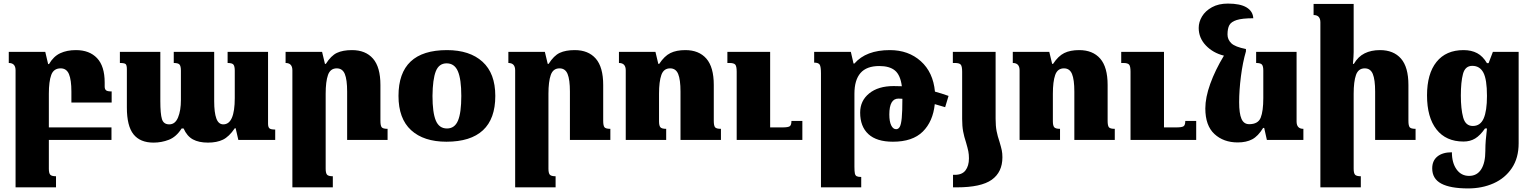

<svg xmlns="http://www.w3.org/2000/svg" viewBox="-20 -782 8587 1073"><path d="M379 -209V-270Q379 -335 365.5 -367.5Q352 -400 319 -400Q280 -400 266.5 -363.5Q253 -327 253 -258V-70H603V0H253V161Q253 185 260.5 194Q268 203 293 203V265H67V-389Q67 -430 29 -430V-492H233L249 -424H254Q279 -467 316.5 -484.5Q354 -502 404 -502Q480 -502 522.5 -457Q565 -412 565 -321V-298Q565 -284 572.5 -277.5Q580 -271 604 -271V-209Z M1478 -492V-91Q1478 -72 1485.5 -65Q1493 -58 1518 -58V0H1312L1297 -65H1292Q1260 -18 1226 -1.5Q1192 15 1142 15Q1091 15 1058 -3Q1025 -21 1006 -64H995Q965 -17 924 -1Q883 15 838 15Q763 15 726 -31.5Q689 -78 689 -181V-395Q689 -418 682 -424Q675 -430 650 -430V-492H876V-217Q876 -146 885 -116.5Q894 -87 926 -87Q959 -87 975 -125.5Q991 -164 991 -223V-387Q991 -412 983.5 -421Q976 -430 951 -430V-492H1177V-217Q1177 -153 1189 -120Q1201 -87 1228 -87Q1292 -87 1292 -234V-387Q1292 -411 1285 -420.5Q1278 -430 1252 -430V-492Z M2146 0H1920V-270Q1920 -337 1907 -368.5Q1894 -400 1862 -400Q1826 -400 1813 -363Q1800 -326 1800 -258V161Q1800 185 1807.5 194Q1815 203 1840 203V265H1614V-389Q1614 -430 1576 -430V-492H1780L1796 -425H1801Q1830 -471 1863 -486.5Q1896 -502 1947 -502Q2023 -502 2064.5 -454.5Q2106 -407 2106 -307V-107Q2106 -80 2113 -71Q2120 -62 2146 -62Z M2207 -246Q2207 -502 2478 -502Q2605 -502 2676.5 -437Q2748 -372 2748 -246Q2748 -118 2679 -54Q2610 10 2475 10Q2348 10 2277.5 -54.5Q2207 -119 2207 -246ZM2558 -246Q2558 -339 2539 -383.5Q2520 -428 2476 -428Q2433 -428 2415.5 -383.5Q2398 -339 2397 -246Q2397 -153 2415.5 -108.5Q2434 -64 2478 -64Q2521 -64 2539.5 -108Q2558 -152 2558 -246Z M3391 0H3165V-270Q3165 -337 3152 -368.5Q3139 -400 3107 -400Q3071 -400 3058 -363Q3045 -326 3045 -258V161Q3045 185 3052.5 194Q3060 203 3085 203V265H2859V-389Q2859 -430 2821 -430V-492H3025L3041 -425H3046Q3075 -471 3108 -486.5Q3141 -502 3192 -502Q3268 -502 3309.5 -454.5Q3351 -407 3351 -307V-107Q3351 -80 3358 -71Q3365 -62 3391 -62Z M4009 0H3783V-270Q3783 -337 3770 -368.5Q3757 -400 3725 -400Q3689 -400 3676 -363Q3663 -326 3663 -258V-104Q3663 -80 3670.5 -71Q3678 -62 3703 -62V0H3477V-389Q3477 -430 3439 -430V-492H3643L3659 -425H3664Q3693 -469 3726.5 -485.5Q3760 -502 3810 -502Q3886 -502 3927.5 -454.5Q3969 -407 3969 -307V-107Q3969 -80 3976 -71Q3983 -62 4009 -62ZM4464 0H4097V-381Q4097 -412 4089 -421Q4081 -430 4057 -430H4045V-492H4284V-70H4353Q4384 -70 4393.5 -76.5Q4403 -83 4403 -106H4464Z M5262 -183Q5229 -193 5204 -200Q5194 -103 5137 -46.5Q5080 10 4970 10Q4879 10 4833 -32.5Q4787 -75 4787 -153Q4787 -219 4837.5 -260Q4888 -301 4974 -301Q5005 -301 5020 -300Q5012 -362 4982 -387.5Q4952 -413 4894 -413Q4823 -413 4789 -374Q4755 -335 4755 -258V150Q4755 176 4757.5 187.5Q4760 199 4768 203Q4776 207 4793 207V265H4568V-372Q4568 -409 4561 -420.5Q4554 -432 4530 -432V-492H4735L4750 -427H4755Q4820 -502 4953 -502Q5057 -502 5126 -440Q5195 -378 5205 -270Q5242 -260 5281 -246ZM5023 -230Q5015 -231 5001 -231Q4950 -231 4950 -142Q4950 -103 4960.5 -81.5Q4971 -60 4988 -60Q5001 -60 5008.5 -73.5Q5016 -87 5019.5 -123Q5023 -159 5023 -230Z M5357 -381Q5357 -412 5349 -421Q5341 -430 5317 -430H5305V-492H5544V-118Q5544 -78 5549.5 -49.5Q5555 -21 5566 11Q5575 41 5578.5 58Q5582 75 5582 97Q5582 180 5522.5 222.5Q5463 265 5327 265H5306V195H5313Q5356 196 5375.5 170.5Q5395 145 5395 103Q5395 81 5391.5 63.5Q5388 46 5379 15Q5368 -18 5362.5 -47.5Q5357 -77 5357 -117Z M6210 0H5984V-270Q5984 -337 5971 -368.5Q5958 -400 5926 -400Q5890 -400 5877 -363Q5864 -326 5864 -258V-104Q5864 -80 5871.5 -71Q5879 -62 5904 -62V0H5678V-389Q5678 -430 5640 -430V-492H5844L5860 -425H5865Q5894 -469 5927.5 -485.5Q5961 -502 6011 -502Q6087 -502 6128.5 -454.5Q6170 -407 6170 -307V-107Q6170 -80 6177 -71Q6184 -62 6210 -62ZM6665 0H6298V-381Q6298 -412 6290 -421Q6282 -430 6258 -430H6246V-492H6485V-70H6554Q6585 -70 6594.5 -76.5Q6604 -83 6604 -106H6665Z M7264 -62V0H7060L7045 -67H7039Q7011 -21 6978 -3.5Q6945 14 6897 14Q6818 14 6767 -33Q6716 -80 6716 -176Q6716 -237 6743.5 -313.5Q6771 -390 6820 -471Q6759 -486 6719 -528Q6679 -570 6679 -626Q6679 -659 6697.5 -690Q6716 -721 6753 -741.5Q6790 -762 6842 -762Q6911 -762 6946.5 -740.5Q6982 -719 6984 -680Q6922 -680 6891 -670Q6860 -660 6850 -641Q6840 -622 6840 -589Q6840 -561 6861 -540.5Q6882 -520 6943 -508V-495Q6925 -434 6915 -355.5Q6905 -277 6905 -211Q6905 -148 6918 -118Q6931 -88 6961 -88Q7011 -88 7025.5 -124.5Q7040 -161 7040 -234V-388Q7040 -412 7032.5 -421Q7025 -430 7000 -430V-492H7226V-103Q7226 -62 7264 -62Z M7891 0H7665V-270Q7665 -337 7652 -368.5Q7639 -400 7607 -400Q7571 -400 7558 -363Q7545 -326 7545 -258V161Q7545 185 7552.5 194Q7560 203 7585 203V265H7359V-657Q7359 -698 7321 -698V-760H7545V-491Q7545 -471 7541 -425H7546Q7570 -466 7606.5 -484Q7643 -502 7692 -502Q7768 -502 7809.5 -454.5Q7851 -407 7851 -307V-107Q7851 -80 7858 -71Q7865 -62 7891 -62Z M7984 159Q7984 116 8013 92.5Q8042 69 8094 69Q8094 128 8120 164.5Q8146 201 8190 201Q8234 201 8257.5 164.5Q8281 128 8281 60V53Q8281 9 8290 -64H8279Q8252 -25 8224 -8Q8196 9 8159 9Q8061 9 8008 -58.5Q7955 -126 7955 -249Q7955 -370 8008 -436Q8061 -502 8159 -502Q8203 -502 8235 -485Q8267 -468 8290 -429H8299L8323 -492H8467V19Q8467 101 8429 157.5Q8391 214 8327 242.5Q8263 271 8185 271Q8085 271 8034.5 244Q7984 217 7984 159ZM8290 -246Q8290 -338 8270 -376Q8250 -414 8208 -414Q8168 -414 8156 -369Q8144 -324 8144 -248Q8144 -173 8157 -125.5Q8170 -78 8211 -78Q8253 -78 8271.5 -120Q8290 -162 8290 -246Z"/></svg>

Font: Noto Serif Armenian Black
Style: Regular
Weight: 900
Designer: Monotype Design team
Foundry: Monotype Imaging Inc.
Version: Version 1.000